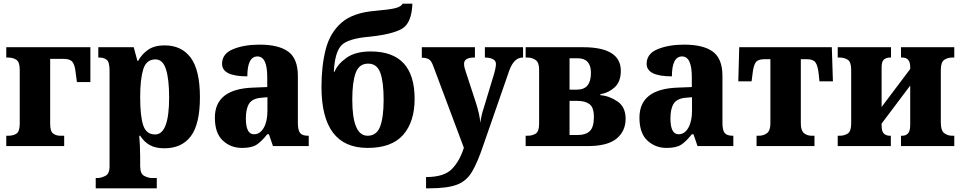

<svg xmlns="http://www.w3.org/2000/svg" viewBox="-20 -792 5207 1041"><path d="M14 0H328V-56H307Q284 -56 268 -68Q252 -80 252 -121V-473H323Q360 -473 373 -456Q386 -439 390 -400L397 -347H470V-536H14V-480H24Q50 -480 68.5 -468Q87 -456 87 -414V-121Q87 -81 70.5 -68.5Q54 -56 24 -56H14Z M499 229H830V173H801Q785 173 762.5 162Q740 151 740 108V58Q740 30 738.5 -1.5Q737 -33 735 -56H740Q760 -24 791 -6Q822 12 871 12Q966 12 1015 -54Q1064 -120 1064 -265Q1064 -411 1014.5 -478.5Q965 -546 872 -546Q818 -546 783.5 -522.5Q749 -499 729 -462H725L705 -536H513V-480H518Q543 -480 558.5 -468Q574 -456 574 -409V110Q574 151 550.5 162Q527 173 512 173H499ZM821 -63Q773 -63 756.5 -112.5Q740 -162 740 -266Q740 -362 756.5 -416Q773 -470 823 -470Q863 -470 880 -416Q897 -362 897 -264Q897 -63 821 -63Z M1292 10Q1344 10 1370.5 -7Q1397 -24 1429 -64H1438L1460 0H1654V-56H1651Q1619 -56 1607 -71Q1595 -86 1595 -126V-380Q1595 -474 1543 -512Q1491 -550 1387 -550Q1304 -550 1244 -525.5Q1184 -501 1184 -446Q1184 -378 1321 -378Q1321 -486 1376 -486Q1429 -486 1429 -374V-320L1353 -317Q1145 -310 1145 -154Q1145 -70 1188 -30Q1231 10 1292 10ZM1357 -64Q1313 -64 1313 -150Q1313 -203 1331 -230.5Q1349 -258 1396 -262L1430 -265V-191Q1430 -134 1410 -99Q1390 -64 1357 -64Z M1973 10Q2104 10 2166 -61Q2228 -132 2228 -256Q2228 -513 1990 -513Q1907 -513 1858.5 -478.5Q1810 -444 1794 -403H1790Q1795 -506 1829.5 -544.5Q1864 -583 1984 -593Q2108 -606 2160 -636.5Q2212 -667 2216 -772H2163Q2155 -756 2124 -748Q2093 -740 2012 -733Q1893 -723 1831 -668.5Q1769 -614 1746 -524.5Q1723 -435 1723 -321Q1723 10 1973 10ZM1973 -56Q1890 -56 1890 -252Q1890 -347 1908.5 -397Q1927 -447 1976 -447Q2024 -447 2042 -397.5Q2060 -348 2060 -251Q2060 -156 2041 -106Q2022 -56 1973 -56Z M2290 229H2309Q2405 229 2457 209.5Q2509 190 2539 139.5Q2569 89 2600 -3L2741 -409Q2766 -479 2813 -480H2816V-536H2609V-480H2613Q2669 -477 2669 -445Q2669 -434 2665.5 -418Q2662 -402 2659 -392L2602 -204Q2597 -190 2592 -169Q2587 -148 2584 -126Q2583 -146 2577 -174Q2571 -202 2560 -236L2506 -401Q2502 -412 2499 -424Q2496 -436 2496 -446Q2496 -480 2551 -480H2555V-536H2267V-479H2272Q2293 -478 2306 -470Q2319 -462 2329 -434L2495 9Q2473 80 2430.5 124Q2388 168 2290 168Z M2830 0H3167Q3274 0 3323 -40.5Q3372 -81 3372 -148Q3372 -212 3328 -242Q3284 -272 3235 -276V-281Q3279 -288 3312.5 -318.5Q3346 -349 3346 -408Q3346 -536 3141 -536H2830V-480H2840Q2864 -480 2883.5 -467Q2903 -454 2903 -415V-121Q2903 -79 2884.5 -67.5Q2866 -56 2840 -56H2830ZM3068 -306V-476H3112Q3184 -476 3184 -397Q3184 -306 3109 -306ZM3068 -60V-245H3111Q3152 -245 3176 -227.5Q3200 -210 3200 -157Q3200 -102 3177.5 -81Q3155 -60 3113 -60Z M3594 10Q3646 10 3672.5 -7Q3699 -24 3731 -64H3740L3762 0H3956V-56H3953Q3921 -56 3909 -71Q3897 -86 3897 -126V-380Q3897 -474 3845 -512Q3793 -550 3689 -550Q3606 -550 3546 -525.5Q3486 -501 3486 -446Q3486 -378 3623 -378Q3623 -486 3678 -486Q3731 -486 3731 -374V-320L3655 -317Q3447 -310 3447 -154Q3447 -70 3490 -30Q3533 10 3594 10ZM3659 -64Q3615 -64 3615 -150Q3615 -203 3633 -230.5Q3651 -258 3698 -262L3732 -265V-191Q3732 -134 3712 -99Q3692 -64 3659 -64Z M4082 0H4396V-56H4382Q4355 -56 4338.5 -70.5Q4322 -85 4322 -123V-471H4355Q4388 -471 4401 -454Q4414 -437 4419 -390L4423 -351H4496L4490 -536H3988L3983 -351H4055L4060 -390Q4065 -437 4077.5 -454Q4090 -471 4124 -471H4157V-123Q4157 -85 4139 -70.5Q4121 -56 4093 -56H4082Z M4522 0H4810V-56H4804Q4786 -56 4773 -67Q4760 -78 4760 -111V-122L4915 -328V-115Q4915 -81 4903 -68.5Q4891 -56 4872 -56H4865V0H5154V-56H5143Q5118 -56 5099.5 -70Q5081 -84 5081 -127V-412Q5081 -455 5099.5 -467.5Q5118 -480 5143 -480H5154V-536H4865V-480H4872Q4915 -480 4915 -429V-418L4760 -212V-427Q4760 -460 4773.5 -470Q4787 -480 4806 -480H4811V-536H4522V-480H4532Q4558 -480 4576.5 -468Q4595 -456 4595 -413V-123Q4595 -80 4576.5 -68Q4558 -56 4532 -56H4522Z"/></svg>

Font: Noto Serif SemiCondensed Extra
Style: Regular
Weight: 800
Width: 4
Designer: Monotype Design Team
Foundry: Monotype Imaging Inc.
Version: Version 1.002